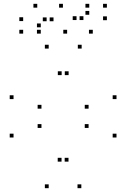

<svg xmlns="http://www.w3.org/2000/svg" viewBox="-20 -974 660 1004"><path d="M405.3 10V-10H385.3V10ZM589.2 -255V-275H569.2V-255ZM589.2 -455.8V-475.8H569.2V-455.8ZM407 -720V-740H387V-720ZM234.6 -720V-740H214.6V-720ZM50.8 -455.8V-475.8H30.8V-455.8ZM50.8 -255V-275H30.8V-255ZM234.6 10V-10H214.6V10ZM196.8 -305V-325H176.8V-305ZM196.8 -405.8V-425.8H176.8V-405.8ZM302.4 -581.2V-601.2H282.4V-581.2ZM338.8 -581.2V-601.2H318.8V-581.2ZM443.2 -405.8V-425.8H423.2V-405.8ZM443.2 -305V-325H423.2V-305ZM338.2 -128.8V-148.8H318.2V-128.8ZM301.8 -128.8V-148.8H281.8V-128.8ZM174.8 -934V-954H154.8V-934ZM101.1 -863.8V-883.8H81.1V-863.8ZM101.1 -798.2V-818.2H81.1V-798.2ZM193.2 -798.2V-818.2H173.2V-798.2ZM193.2 -831.2V-851.2H173.2V-831.2ZM223.8 -862.9V-882.9H203.8V-862.9ZM259.8 -862.9V-882.9H239.8V-862.9ZM331 -798.2V-818.2H311V-798.2ZM465.2 -798.2V-818.2H445.2V-798.2ZM538.9 -868.4V-888.4H518.9V-868.4ZM538.9 -934V-954H518.9V-934ZM446.8 -934V-954H426.8V-934ZM446.8 -896.8V-916.8H426.8V-896.8ZM416.2 -869.2V-889.2H396.2V-869.2ZM380.2 -869.2V-889.2H360.2V-869.2ZM309 -934V-954H289V-934Z"/></svg>

Font: Monaspace Krypton Dots Var
Style: Regular
Weight: 400
Designer: Riley Cran and the Lettermatic Team
Version: Version 1.100 (Monaspace Krypton Dots)